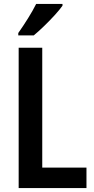

<svg xmlns="http://www.w3.org/2000/svg" viewBox="-20 -957 480 977"><path d="M75 0V-714H195V-104H420V0ZM298 -928Q284 -908 258.5 -880Q233 -852 204 -824Q175 -796 152 -777H73V-789Q99 -826 123 -864.5Q147 -903 164 -937H298Z"/></svg>

Font: Noto Sans Myanmar Condensed SemiBold
Style: Regular
Weight: 600
Width: 3
Designer: Monotype Design Team
Foundry: Monotype Imaging Inc.
Version: Version 2.107; ttfautohint (v1.8.4.7-5d5b)